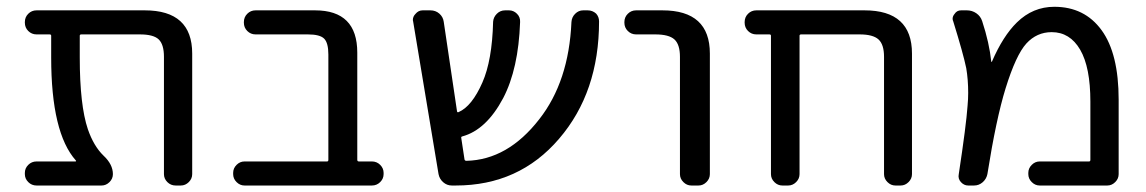

<svg xmlns="http://www.w3.org/2000/svg" viewBox="-20 -578 3445 577"><path d="M557.6 -54.7Q557.6 -41 547.4 -30.8Q537.1 -20.5 523.4 -20.5H507.8Q493.2 -20.5 482.9 -30.8Q472.7 -41 472.7 -54.7V-407.2Q472.7 -444.3 457 -459.5Q441.4 -474.6 400.4 -474.6H224.6Q219.7 -474.6 219.7 -470.7V-405.3Q219.7 -261.7 244.1 -189.5Q261.7 -138.7 291 -110.4Q319.3 -84 319.3 -54.7Q319.3 -41 309.1 -30.8Q298.8 -20.5 285.2 -20.5H89.8Q75.2 -20.5 64.9 -30.8Q54.7 -41 54.7 -54.7V-58.6Q54.7 -72.3 64.9 -82.5Q75.2 -92.8 89.8 -92.8H207Q208 -92.8 208.5 -93.8Q209 -94.7 208 -95.7Q133.8 -178.7 133.8 -405.3V-470.7Q133.8 -474.6 128.9 -474.6H89.8Q75.2 -474.6 64.9 -484.9Q54.7 -495.1 54.7 -509.8V-511.7Q54.7 -526.4 64.9 -536.6Q75.2 -546.9 89.8 -546.9H415Q557.6 -546.9 557.6 -417Z M966.8 -414.1Q966.8 -449.2 954.1 -461.9Q941.4 -474.6 905.3 -474.6H748Q733.4 -474.6 723.1 -484.9Q712.9 -495.1 712.9 -509.8V-511.7Q712.9 -526.4 723.1 -536.6Q733.4 -546.9 748 -546.9H926.8Q1053.7 -546.9 1053.7 -419.9V-97.7Q1053.7 -92.8 1058.6 -92.8H1097.7Q1112.3 -92.8 1122.6 -82.5Q1132.8 -72.3 1132.8 -58.6V-54.7Q1132.8 -41 1122.6 -30.8Q1112.3 -20.5 1097.7 -20.5H714.8Q701.2 -20.5 690.9 -30.8Q680.7 -41 680.7 -54.7V-58.6Q680.7 -72.3 690.9 -82.5Q701.2 -92.8 714.8 -92.8H962.9Q966.8 -92.8 966.8 -97.7Z M1746.1 -546.9Q1760.7 -546.9 1771.5 -537.1Q1780.3 -527.3 1780.3 -513.7Q1780.3 -300.8 1660.2 -161.1Q1540 -20.5 1349.6 -20.5H1337.9Q1323.2 -20.5 1312 -30.3Q1300.8 -40 1297.9 -54.7L1221.7 -512.7Q1220.7 -515.6 1220.7 -517.6Q1220.7 -528.3 1228.5 -536.1Q1237.3 -546.9 1250 -546.9H1273.4Q1289.1 -546.9 1300.3 -537.1Q1311.5 -527.3 1313.5 -512.7L1353.5 -243.2Q1354.5 -239.3 1358.4 -241.2Q1398.4 -258.8 1429.7 -330.1Q1459 -396.5 1461.9 -512.7Q1462.9 -526.4 1473.1 -536.6Q1483.4 -546.9 1498 -546.9H1509.8Q1523.4 -546.9 1533.7 -536.6Q1543.9 -526.4 1543 -511.7Q1538.1 -371.1 1492.2 -283.2Q1441.4 -187.5 1369.1 -168Q1365.2 -167 1366.2 -163.1L1376 -98.6Q1377 -94.7 1381.8 -94.7Q1505.9 -97.7 1600.6 -219.7Q1689.5 -333 1697.3 -511.7Q1698.2 -526.4 1708.5 -536.6Q1718.8 -546.9 1732.4 -546.9Z M1891.6 -474.6Q1877 -474.6 1866.7 -484.9Q1856.4 -495.1 1856.4 -509.8V-511.7Q1856.4 -526.4 1866.7 -536.6Q1877 -546.9 1891.6 -546.9H1970.7Q2113.3 -546.9 2113.3 -417V-54.7Q2113.3 -41 2103 -30.8Q2092.8 -20.5 2079.1 -20.5H2057.6Q2043.9 -20.5 2033.7 -30.8Q2023.4 -41 2023.4 -54.7V-407.2Q2023.4 -444.3 2006.8 -459.5Q1990.2 -474.6 1949.2 -474.6Z M2636.7 -407.2Q2636.7 -444.3 2620.1 -459.5Q2603.5 -474.6 2563.5 -474.6H2387.7Q2382.8 -474.6 2382.8 -470.7V-54.7Q2382.8 -41 2372.6 -30.8Q2362.3 -20.5 2348.6 -20.5H2331.1Q2317.4 -20.5 2307.1 -30.8Q2296.9 -41 2296.9 -54.7V-470.7Q2296.9 -474.6 2292 -474.6H2252.9Q2238.3 -474.6 2228 -484.9Q2217.8 -495.1 2217.8 -509.8V-511.7Q2217.8 -526.4 2228 -536.6Q2238.3 -546.9 2252.9 -546.9H2578.1Q2720.7 -546.9 2720.7 -417V-54.7Q2720.7 -41 2710.4 -30.8Q2700.2 -20.5 2686.5 -20.5H2670.9Q2657.2 -20.5 2647 -30.8Q2636.7 -41 2636.7 -54.7Z M3104.5 -20.5Q3090.8 -20.5 3080.6 -30.8Q3070.3 -41 3070.3 -54.7V-58.6Q3070.3 -72.3 3080.6 -82.5Q3090.8 -92.8 3104.5 -92.8H3252.9Q3256.8 -92.8 3256.8 -97.7V-272.5Q3256.8 -376 3226.1 -428.7Q3195.3 -481.4 3140.6 -481.4Q3095.7 -481.4 3064.5 -447.3Q3033.2 -413.1 3002 -312.5Q2973.6 -220.7 2947.3 -54.7Q2944.3 -40 2933.1 -30.3Q2921.9 -20.5 2907.2 -20.5H2889.6Q2877 -20.5 2867.7 -30.8Q2858.4 -41 2861.3 -54.7Q2883.8 -203.1 2887.7 -259.8Q2889.6 -280.3 2889.6 -298.8Q2889.6 -338.9 2883.8 -373Q2875 -416 2844.7 -513.7Q2842.8 -517.6 2842.8 -521.5Q2842.8 -529.3 2848.6 -536.1Q2855.5 -546.9 2868.2 -546.9H2885.7Q2901.4 -546.9 2914.1 -538.1Q2926.8 -529.3 2931.6 -514.6Q2953.1 -449.2 2959 -392.6Q2959 -392.6 2959.5 -392.1Q2960 -391.6 2960.9 -392.6Q2994.1 -469.7 3036.1 -510.7Q3084 -557.6 3148.4 -557.6Q3239.3 -557.6 3290.5 -487.3Q3341.8 -417 3341.8 -278.3V-54.7Q3341.8 -41 3331.5 -30.8Q3321.3 -20.5 3307.6 -20.5Z"/></svg>

Font: Gen Jyuu GothicL Regular
Style: Regular
Weight: 400
Designer: [Source Han Sans]
Ryoko NISHIZUKA  (kana & ideographs); Paul D. Hunt (Latin, Greek & Cyrillic); Wenlong ZHANG  (bopomofo
Version: Version 1.002.20150607